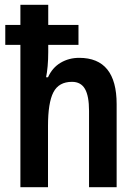

<svg xmlns="http://www.w3.org/2000/svg" viewBox="-20 -873 572 800"><path d="M181 -853V-769H307V-686H181V-656Q181 -625 178.5 -597.5Q176 -570 172 -551H180Q198 -591 232.5 -611.5Q267 -632 310 -632Q466 -632 466 -439V-93H351V-411Q351 -473 334 -502.5Q317 -532 280 -532Q225 -532 202.5 -488.5Q180 -445 180 -348V-93H65V-686H2V-769H65V-853Z"/></svg>

Font: Noto Sans Kannada UI Condensed SemiBold
Style: Regular
Weight: 600
Width: 3
Designer: Jelle Bosma - Monotype Design Team
Foundry: Monotype Imaging Inc.
Version: Version 2.005; ttfautohint (v1.8.4.7-5d5b)